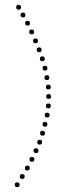

<svg xmlns="http://www.w3.org/2000/svg" viewBox="-20 -743 287 794"><path d="M41 21Q41 11 51 11Q61 11 61 21Q61 31 51 31Q41 31 41 21ZM62 -13Q62 -23 72 -23Q82 -23 82 -13Q82 -3 72 -3Q62 -3 62 -13ZM83 -48Q83 -58 93 -58Q103 -58 103 -48Q103 -38 93 -38Q83 -38 83 -48ZM102 -84Q102 -94 112 -94Q122 -94 122 -84Q122 -74 112 -74Q102 -74 102 -84ZM119 -120Q119 -130 129 -130Q139 -130 139 -120Q139 -110 129 -110Q119 -110 119 -120ZM134 -155Q134 -165 144 -165Q154 -165 154 -155Q154 -145 144 -145Q134 -145 134 -155ZM146 -192Q146 -202 156 -202Q166 -202 166 -192Q166 -182 156 -182Q146 -182 146 -192ZM156 -229Q156 -239 166 -239Q176 -239 176 -229Q176 -219 166 -219Q156 -219 156 -229ZM165 -267Q165 -277 175 -277Q185 -277 185 -267Q185 -257 175 -257Q165 -257 165 -267ZM170 -305Q170 -315 180 -315Q190 -315 190 -305Q190 -295 180 -295Q170 -295 170 -305ZM171 -344Q171 -354 181 -354Q191 -354 191 -344Q191 -334 181 -334Q171 -334 171 -344ZM170 -383Q170 -393 180 -393Q190 -393 190 -383Q190 -373 180 -373Q170 -373 170 -383ZM164 -422Q164 -432 174 -432Q184 -432 184 -422Q184 -412 174 -412Q164 -412 164 -422ZM156 -461Q156 -471 166 -471Q176 -471 176 -461Q176 -451 166 -451Q156 -451 156 -461ZM145 -500Q145 -510 155 -510Q165 -510 165 -500Q165 -490 155 -490Q145 -490 145 -500ZM132 -537Q132 -547 142 -547Q152 -547 152 -537Q152 -527 142 -527Q132 -527 132 -537ZM117 -574Q117 -584 127 -584Q137 -584 137 -574Q137 -564 127 -564Q117 -564 117 -574ZM101 -611Q101 -621 111 -621Q121 -621 121 -611Q121 -601 111 -601Q101 -601 101 -611ZM84 -647Q84 -657 94 -657Q104 -657 104 -647Q104 -637 94 -637Q84 -637 84 -647ZM65 -681Q65 -691 75 -691Q85 -691 85 -681Q85 -671 75 -671Q65 -671 65 -681ZM47 -713Q47 -723 57 -723Q67 -723 67 -713Q67 -703 57 -703Q47 -703 47 -713Z"/></svg>

Font: Raleway Dots
Style: Regular
Weight: 400
Designer: Matt McInerney, Pablo Impallari, Rodrigo Fuenzalida, Brenda Gallo
Foundry: Matt McInerney, Pablo Impallari, Rodrigo Fuenzalida, Brenda Gallo
Version: Version 1.000